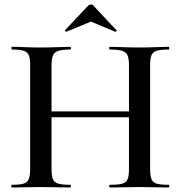

<svg xmlns="http://www.w3.org/2000/svg" viewBox="-20 -833 802 853"><path d="M553 -542Q553 -571 547 -586Q541 -601 523 -607Q505 -613 468 -613Q465 -613 465 -619Q465 -625 468 -625Q493 -625 525.5 -623.5Q558 -622 601 -622Q636 -622 670 -623.5Q704 -625 729 -625Q732 -625 732 -619Q732 -613 729 -613Q694 -613 676.5 -607.5Q659 -602 653 -587.5Q647 -573 647 -544V-81Q647 -52 653 -37Q659 -22 676.5 -17Q694 -12 729 -12Q732 -12 732 -6Q732 0 729 0Q704 0 670 -1Q636 -2 601 -2Q558 -2 525.5 -1Q493 0 468 0Q465 0 465 -6Q465 -12 468 -12Q505 -12 523 -17Q541 -22 547 -37Q553 -52 553 -81ZM158 -312V-338H596V-312ZM114 -81V-544Q114 -573 108 -587.5Q102 -602 85 -607.5Q68 -613 33 -613Q31 -613 31 -619Q31 -625 33 -625Q59 -625 91 -623.5Q123 -622 158 -622Q201 -622 234 -623.5Q267 -625 293 -625Q295 -625 295 -619Q295 -613 293 -613Q257 -613 239 -607Q221 -601 215 -586Q209 -571 209 -542V-81Q209 -52 215 -37Q221 -22 239.5 -17Q258 -12 293 -12Q295 -12 295 -6Q295 0 293 0Q266 0 233.5 -1Q201 -2 158 -2Q123 -2 90 -1Q57 0 32 0Q30 0 30 -6Q30 -12 32 -12Q67 -12 84 -17Q101 -22 107.5 -37Q114 -52 114 -81ZM269 -699 372 -808Q377 -813 384 -813Q391 -813 395 -808L497 -699Q500 -698 497 -694.5Q494 -691 492 -692L384 -737L275 -692Q274 -691 270.5 -694.5Q267 -698 269 -699Z"/></svg>

Font: Cormorant Light SemiBold
Style: Regular
Weight: 600
Version: Version 4.000